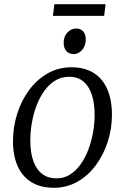

<svg xmlns="http://www.w3.org/2000/svg" viewBox="-20 -879 592 909"><path d="M318 -560.5Q380.5 -560.5 423.2 -533.8Q466 -507 488 -456.5Q510 -406 510 -334.5Q510 -270 490.2 -208.5Q470.5 -147 434.2 -97.5Q398 -48 347.2 -19Q296.5 10 235 10Q173 10 129.8 -16Q86.5 -42 64 -91.5Q41.5 -141 41.5 -211Q41.5 -277 61 -339.2Q80.5 -401.5 117 -451.5Q153.5 -501.5 204.8 -531Q256 -560.5 318 -560.5ZM306.5 -515.5Q270 -515.5 240.8 -497.2Q211.5 -479 189.5 -448.2Q167.5 -417.5 152.8 -378.5Q138 -339.5 130.8 -297.2Q123.5 -255 123.5 -214.5Q123.5 -156 138 -116Q152.5 -76 180 -55.2Q207.5 -34.5 247.5 -34.5Q283 -34.5 311.8 -52.8Q340.5 -71 362.2 -101.8Q384 -132.5 398.5 -171.2Q413 -210 420.5 -252Q428 -294 428 -334Q428 -390 414.8 -430.5Q401.5 -471 375 -493.2Q348.5 -515.5 306.5 -515.5ZM329.5 -623Q307.5 -623 294.5 -636.8Q281.5 -650.5 281.5 -677Q281.5 -707 299.5 -725.5Q317.5 -744 341 -744Q361 -744 373.5 -730.8Q386 -717.5 386 -693Q386 -661 368.5 -642Q351 -623 329.5 -623ZM237.5 -859H480L473 -804H230.5Z"/></svg>

Font: Merriweather 36pt Light
Style: Italic
Weight: 300
Italic angle: -7.8°
Version: Version 2.101